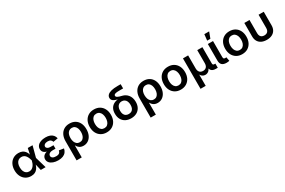

<svg xmlns="http://www.w3.org/2000/svg" viewBox="158 -2313 6047 4070"><g transform="rotate(-30 3181.5 -277.5)"><path d="M291.5 11.7Q216.8 11.7 160.4 -23.7Q104 -59.1 72.8 -122.3Q41.5 -185.5 41.5 -268.6Q41.5 -352.1 73 -415Q104.5 -478 161.6 -513.2Q218.8 -548.3 293.9 -548.3Q348.6 -548.3 385.7 -531Q422.9 -513.7 446.3 -485.1Q469.7 -456.5 482.9 -422.6Q496.1 -388.7 502.9 -356H543L566.9 -273.9L646.5 0H528.3L463.9 -272Q456.5 -302.7 444.6 -333Q432.6 -363.3 414.6 -388.7Q396.5 -414.1 369.9 -429.2Q343.3 -444.3 306.6 -444.3Q264.2 -444.3 233.4 -423.1Q202.6 -401.9 186 -362.8Q169.4 -323.7 169.4 -269Q169.4 -214.8 185.5 -175.5Q201.7 -136.2 231.7 -115Q261.7 -93.8 302.7 -93.8Q339.4 -93.8 366.7 -109.6Q394 -125.5 413.3 -151.4Q432.6 -177.2 445.1 -208.3Q457.5 -239.3 463.9 -269L522 -541H639.2L566.9 -269L542.5 -189.5H503.9Q496.1 -156.7 482.4 -121.6Q468.8 -86.4 445.3 -56.2Q421.9 -25.9 384.5 -7.1Q347.2 11.7 291.5 11.7Z M955.6 10.3Q888.7 10.3 835.2 -8.8Q781.7 -27.8 750.7 -63.2Q719.7 -98.6 719.7 -147.9Q719.7 -176.3 731.9 -201.2Q744.1 -226.1 769.8 -244.9Q795.4 -263.7 835.9 -274.4Q876.5 -285.2 933.1 -285.2H1023.9V-234.4H953.1Q919.4 -234.4 895 -224.9Q870.6 -215.3 857.7 -198.5Q844.7 -181.6 844.7 -159.2Q844.7 -127 874 -107.2Q903.3 -87.4 957.5 -87.4Q992.7 -87.4 1014.9 -96.2Q1037.1 -105 1049.3 -122.8Q1061.5 -140.6 1066.9 -167.5L1183.1 -149.4Q1173.3 -98.6 1145.3 -63Q1117.2 -27.3 1069.8 -8.5Q1022.5 10.3 955.6 10.3ZM934.1 -261.2Q879.4 -261.2 840.3 -270.8Q801.3 -280.3 777.1 -297.6Q752.9 -314.9 741.5 -338.6Q730 -362.3 730 -390.1Q730 -439.9 759 -475.3Q788.1 -510.7 839.4 -529.5Q890.6 -548.3 955.6 -548.3Q1017.6 -548.3 1062.7 -531.5Q1107.9 -514.6 1136 -481.9Q1164.1 -449.2 1174.3 -401.9L1058.6 -381.8Q1051.3 -414.1 1025.9 -432.9Q1000.5 -451.7 955.6 -451.7Q908.2 -451.7 880.6 -431.9Q853 -412.1 853 -382.3Q853 -355 879.2 -337.2Q905.3 -319.3 954.1 -319.3H1023.9V-261.2Z M1287.1 204.1V-263.7Q1287.1 -350.6 1318.4 -414.6Q1349.6 -478.5 1406.7 -513.4Q1463.9 -548.3 1543 -548.3Q1620.1 -548.3 1677.5 -514.6Q1734.9 -481 1766.8 -418Q1798.8 -355 1798.8 -266.6Q1798.8 -182.1 1769.8 -119.9Q1740.7 -57.6 1689.9 -23.7Q1639.2 10.3 1574.2 10.3Q1529.3 10.3 1498.5 -4.9Q1467.8 -20 1448.5 -41.7Q1429.2 -63.5 1418.5 -85H1413.6V204.1ZM1540.5 -94.2Q1582.5 -94.2 1611.3 -116.7Q1640.1 -139.2 1655 -179Q1669.9 -218.8 1669.9 -270.5Q1669.9 -321.3 1655.5 -360.4Q1641.1 -399.4 1612.5 -421.9Q1584 -444.3 1541.5 -444.3Q1500.5 -444.3 1470.9 -422.9Q1441.4 -401.4 1426 -362.3Q1410.6 -323.2 1410.6 -270.5Q1410.6 -218.3 1425.8 -178.5Q1440.9 -138.7 1470.2 -116.5Q1499.5 -94.2 1540.5 -94.2Z M2141.1 11.2Q2062.5 11.2 2004.2 -23.9Q1945.8 -59.1 1913.8 -121.8Q1881.8 -184.6 1881.8 -268.1Q1881.8 -352.1 1913.8 -415.3Q1945.8 -478.5 2004.2 -513.4Q2062.5 -548.3 2141.1 -548.3Q2220.7 -548.3 2279.1 -513.4Q2337.4 -478.5 2369.4 -415.3Q2401.4 -352.1 2401.4 -268.1Q2401.4 -184.6 2369.4 -121.8Q2337.4 -59.1 2279.1 -23.9Q2220.7 11.2 2141.1 11.2ZM2141.1 -91.8Q2185.1 -91.8 2214.4 -115.2Q2243.7 -138.7 2258.3 -178.5Q2272.9 -218.3 2272.9 -268.6Q2272.9 -318.8 2258.3 -358.9Q2243.7 -398.9 2214.4 -422.1Q2185.1 -445.3 2141.1 -445.3Q2097.7 -445.3 2068.6 -422.1Q2039.6 -398.9 2024.9 -358.9Q2010.3 -318.8 2010.3 -268.6Q2010.3 -218.3 2024.9 -178.5Q2039.6 -138.7 2068.6 -115.2Q2097.7 -91.8 2141.1 -91.8Z M2739.3 11.7Q2663.1 11.7 2605.5 -18.6Q2547.9 -48.8 2515.9 -106.2Q2483.9 -163.6 2483.9 -243.7Q2483.9 -324.2 2515.9 -377.2Q2547.9 -430.2 2605.5 -456.5Q2663.1 -482.9 2739.3 -482.9V-468.8Q2696.8 -477.1 2661.9 -486.8Q2627 -496.6 2601.8 -510.7Q2576.7 -524.9 2563.2 -544.9Q2549.8 -564.9 2549.8 -593.3Q2549.8 -635.3 2580.1 -665.3Q2610.4 -695.3 2671.9 -711.4Q2733.4 -727.5 2827.1 -727.5H2903.8V-624H2809.6Q2759.8 -624 2730.2 -618.7Q2700.7 -613.3 2688 -602.3Q2675.3 -591.3 2675.3 -574.7Q2675.3 -561 2683.6 -550.3Q2691.9 -539.6 2708.5 -530.8Q2725.1 -522 2751 -513.9Q2776.9 -505.9 2812 -497.6Q2847.7 -489.3 2880.6 -469.2Q2913.6 -449.2 2939.2 -418Q2964.8 -386.7 2979.7 -343.3Q2994.6 -299.8 2994.6 -244.1Q2994.6 -163.6 2962.4 -106.2Q2930.2 -48.8 2872.8 -18.6Q2815.4 11.7 2739.3 11.7ZM2739.3 -93.3Q2778.3 -93.3 2806.9 -109.6Q2835.4 -126 2851.1 -159.4Q2866.7 -192.9 2866.7 -243.2Q2866.7 -294.9 2851.1 -330.3Q2835.4 -365.7 2806.6 -384.3Q2777.8 -402.8 2739.3 -402.8Q2700.2 -402.8 2671.4 -384.5Q2642.6 -366.2 2626.7 -330.6Q2610.8 -294.9 2610.8 -243.2Q2610.8 -192.4 2626.5 -159.2Q2642.1 -126 2671.1 -109.6Q2700.2 -93.3 2739.3 -93.3Z M3100.6 204.1V-263.7Q3100.6 -350.6 3131.8 -414.6Q3163.1 -478.5 3220.2 -513.4Q3277.3 -548.3 3356.4 -548.3Q3433.6 -548.3 3491 -514.6Q3548.3 -481 3580.3 -418Q3612.3 -355 3612.3 -266.6Q3612.3 -182.1 3583.3 -119.9Q3554.2 -57.6 3503.4 -23.7Q3452.6 10.3 3387.7 10.3Q3342.8 10.3 3312 -4.9Q3281.2 -20 3262 -41.7Q3242.7 -63.5 3231.9 -85H3227.1V204.1ZM3354 -94.2Q3396 -94.2 3424.8 -116.7Q3453.6 -139.2 3468.5 -179Q3483.4 -218.8 3483.4 -270.5Q3483.4 -321.3 3469 -360.4Q3454.6 -399.4 3426 -421.9Q3397.5 -444.3 3355 -444.3Q3314 -444.3 3284.4 -422.9Q3254.9 -401.4 3239.5 -362.3Q3224.1 -323.2 3224.1 -270.5Q3224.1 -218.3 3239.3 -178.5Q3254.4 -138.7 3283.7 -116.5Q3313 -94.2 3354 -94.2Z M3954.6 11.2Q3876 11.2 3817.6 -23.9Q3759.3 -59.1 3727.3 -121.8Q3695.3 -184.6 3695.3 -268.1Q3695.3 -352.1 3727.3 -415.3Q3759.3 -478.5 3817.6 -513.4Q3876 -548.3 3954.6 -548.3Q4034.2 -548.3 4092.5 -513.4Q4150.9 -478.5 4182.9 -415.3Q4214.8 -352.1 4214.8 -268.1Q4214.8 -184.6 4182.9 -121.8Q4150.9 -59.1 4092.5 -23.9Q4034.2 11.2 3954.6 11.2ZM3954.6 -91.8Q3998.5 -91.8 4027.8 -115.2Q4057.1 -138.7 4071.8 -178.5Q4086.4 -218.3 4086.4 -268.6Q4086.4 -318.8 4071.8 -358.9Q4057.1 -398.9 4027.8 -422.1Q3998.5 -445.3 3954.6 -445.3Q3911.1 -445.3 3882.1 -422.1Q3853 -398.9 3838.4 -358.9Q3823.7 -318.8 3823.7 -268.6Q3823.7 -218.3 3838.4 -178.5Q3853 -138.7 3882.1 -115.2Q3911.1 -91.8 3954.6 -91.8Z M4320.8 204.1V-541H4447.3V-220.2Q4447.3 -178.2 4461.9 -150.6Q4476.6 -123 4502.2 -109.9Q4527.8 -96.7 4559.6 -96.7Q4592.3 -96.7 4617.2 -110.1Q4642.1 -123.5 4656.2 -150.9Q4670.4 -178.2 4670.4 -220.2V-541H4796.4V-144Q4796.4 -121.1 4806.9 -111.3Q4817.4 -101.6 4841.3 -101.6H4860.8V0H4814Q4744.1 0 4709.5 -34.4Q4674.8 -68.8 4674.8 -133.8V-183.1H4697.8Q4697.8 -128.9 4684.8 -93.5Q4671.9 -58.1 4651.1 -37.8Q4630.4 -17.6 4606.9 -9Q4583.5 -0.5 4562 -0.5Q4540.5 -0.5 4516.6 -9Q4492.7 -17.6 4471.9 -37.8Q4451.2 -58.1 4438 -93.5Q4424.8 -128.9 4424.8 -183.1H4447.3V204.1Z M5080.1 2.9Q5002.4 2.9 4966.1 -31.2Q4929.7 -65.4 4929.7 -134.3V-541H5056.2V-153.8Q5056.2 -124 5065.4 -111.6Q5074.7 -99.1 5099.1 -99.1Q5110.4 -99.1 5116.9 -99.9Q5123.5 -100.6 5128.4 -102.1L5146.5 -5.9Q5135.3 -2.9 5117.9 0Q5100.6 2.9 5080.1 2.9ZM4953.6 -609.9 4969.7 -759.3H5087.9L5031.7 -609.9Z M5456.5 11.2Q5377.9 11.2 5319.6 -23.9Q5261.2 -59.1 5229.2 -121.8Q5197.3 -184.6 5197.3 -268.1Q5197.3 -352.1 5229.2 -415.3Q5261.2 -478.5 5319.6 -513.4Q5377.9 -548.3 5456.5 -548.3Q5536.1 -548.3 5594.5 -513.4Q5652.8 -478.5 5684.8 -415.3Q5716.8 -352.1 5716.8 -268.1Q5716.8 -184.6 5684.8 -121.8Q5652.8 -59.1 5594.5 -23.9Q5536.1 11.2 5456.5 11.2ZM5456.5 -91.8Q5500.5 -91.8 5529.8 -115.2Q5559.1 -138.7 5573.7 -178.5Q5588.4 -218.3 5588.4 -268.6Q5588.4 -318.8 5573.7 -358.9Q5559.1 -398.9 5529.8 -422.1Q5500.5 -445.3 5456.5 -445.3Q5413.1 -445.3 5384 -422.1Q5355 -398.9 5340.3 -358.9Q5325.7 -318.8 5325.7 -268.6Q5325.7 -218.3 5340.3 -178.5Q5355 -138.7 5384 -115.2Q5413.1 -91.8 5456.5 -91.8Z M6060.1 8.8Q5986.3 8.8 5933.1 -17.3Q5879.9 -43.5 5851.3 -92.5Q5822.8 -141.6 5822.8 -210V-541H5949.2V-217.8Q5949.2 -179.2 5962.2 -152.8Q5975.1 -126.5 6000 -112.8Q6024.9 -99.1 6060.5 -99.1Q6096.2 -99.1 6121.1 -112.8Q6146 -126.5 6158.7 -152.8Q6171.4 -179.2 6171.4 -217.8V-541H6297.9V-210Q6297.9 -141.6 6269.5 -92.5Q6241.2 -43.5 6188 -17.3Q6134.8 8.8 6060.1 8.8Z"/></g></svg>

Font: Inter 17pt SemiBold
Style: Regular
Weight: 600
Version: Version 4.001;git-66647c0bb